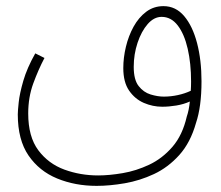

<svg xmlns="http://www.w3.org/2000/svg" viewBox="-20 -418 721 626"><path d="M295 188Q225 188 166.5 164Q108 140 73 89Q38 38 38 -45Q38 -56 41 -84.5Q44 -113 56 -154.5Q68 -196 95 -244L125 -229Q105 -191 88.5 -146Q72 -101 72 -48Q72 28 105 72Q138 116 190 135Q242 154 300 154Q336 154 380 146.5Q424 139 466.5 119Q509 99 542 61Q575 23 589 -38Q596 -58 599 -87Q579 -78 555 -74Q531 -70 509 -70Q478 -70 449 -82.5Q420 -95 401 -122.5Q382 -150 382 -196Q382 -230 390.5 -265.5Q399 -301 415.5 -331Q432 -361 456.5 -379.5Q481 -398 513 -398Q553 -398 580.5 -365.5Q608 -333 622.5 -277.5Q637 -222 637 -153Q637 -70 619 -17Q601 47 564.5 87.5Q528 128 482 149.5Q436 171 387 179.5Q338 188 295 188ZM416 -200Q416 -158 432 -137.5Q448 -117 471 -110Q494 -103 514 -103Q537 -103 560 -108Q583 -113 602 -122Q603 -136 603 -152Q603 -211 592 -259Q581 -307 559.5 -335Q538 -363 507 -363Q482 -363 461.5 -339.5Q441 -316 428.5 -278.5Q416 -241 416 -200Z"/></svg>

Font: Noto Sans Arabic UI XCn XLt
Style: Regular
Weight: 200
Width: 2
Designer: Monotype Design Team, Nadine Chahine and Nizar Qandah
Foundry: Monotype Imaging Inc.
Version: Version 2.010; ttfautohint (v1.8.4.7-5d5b)